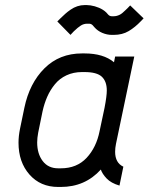

<svg xmlns="http://www.w3.org/2000/svg" viewBox="-20 -722 584 754"><path d="M217.8 -650.4Q228.5 -660.6 236.6 -668Q244.6 -675.3 257.3 -684.1Q270 -692.9 283.9 -697.5Q297.9 -702.1 312.5 -702.1H320.3Q327.1 -702.1 335.2 -700.9Q343.3 -699.7 352.1 -697.3Q360.8 -694.8 368.9 -691.4Q377 -688 384.3 -683.3Q391.6 -678.7 397.5 -672.9L405.3 -664.1Q411.1 -658.2 418.9 -658.2H426.8Q433.1 -658.2 439.2 -659.9Q445.3 -661.6 450.2 -664.1Q455.1 -666.5 460.7 -671.1Q466.3 -675.8 470.2 -679.7Q474.1 -683.6 480.5 -689.5L491.2 -700.7L543.9 -649.9L533.2 -638.7Q510.3 -614.7 485.4 -599.9Q460.4 -585 426.8 -585H418.9Q400.4 -585 381.8 -592.8Q363.3 -600.6 350.6 -615.2L343.8 -623Q337.9 -628.9 330.1 -628.9H322.3Q309.1 -628.9 297.6 -621.8Q286.1 -614.7 269.5 -598.6L256.8 -585L205.1 -637.7ZM147 -284.2 129.9 -200.7Q126 -179.7 126 -162.6Q126 -118.2 147.7 -89.6Q169.4 -61 208.5 -61H218.8Q281.7 -61 320.1 -102.1Q358.4 -143.1 371.1 -207L390.6 -298.8Q399.4 -344.7 399.4 -366.7Q399.4 -402.3 379.9 -420.7Q360.4 -439 312 -439H301.8Q268.6 -439 241.2 -426.3Q213.9 -413.6 195.6 -391.1Q177.2 -368.7 165.5 -342Q153.8 -315.4 147 -284.2ZM435.5 -157.2Q432.1 -140.6 432.1 -126Q432.1 -82.5 464.4 -67.4L449.2 6.8Q416 -2.9 398.7 -21.2Q381.3 -39.6 376 -56.2Q314 12.2 218.8 12.2H208.5Q138.7 12.2 95.7 -36.6Q52.7 -85.4 52.7 -161.6Q52.7 -187.5 58.6 -216.3L75.7 -298.8Q95.7 -395 154.5 -453.6Q213.4 -512.2 301.8 -512.2H312Q386.2 -512.2 427.7 -477.5L432.1 -500H507.3Z"/></svg>

Font: Anka/Coder Condensed
Style: Italic
Weight: 400
Width: 4
Italic angle: -12°
Monospace: yes
Version: Version 001.100